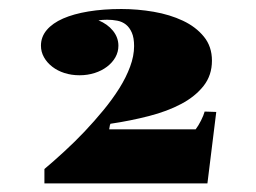

<svg xmlns="http://www.w3.org/2000/svg" viewBox="-20 -769 582 437"><path d="M81.1 -384.3Q102.5 -402.3 126.2 -424.1Q149.9 -445.8 172.4 -469.5Q194.8 -493.2 215.3 -518.1Q235.8 -543 251.5 -567.9Q267.1 -592.8 276.1 -617.2Q285.2 -641.6 285.2 -664.1Q285.2 -683.1 280 -694.8Q274.9 -706.5 266.6 -713.1Q258.3 -719.7 247.1 -721.9Q235.8 -724.1 223.6 -724.1Q213.4 -724.1 204.1 -722.7Q224.6 -714.4 237.1 -699Q249.5 -683.6 249.5 -665Q249.5 -650.9 242.7 -638.7Q235.8 -626.5 223.6 -617.2Q211.4 -607.9 195.3 -602.8Q179.2 -597.7 161.1 -597.7Q142.6 -597.7 126.7 -602.8Q110.8 -607.9 98.9 -617.2Q86.9 -626.5 80.1 -638.7Q73.2 -650.9 73.2 -665Q73.2 -685.1 86.4 -700.7Q99.6 -716.3 123.5 -726.8Q147.5 -737.3 181.2 -742.9Q214.8 -748.5 256.3 -748.5Q293 -748.5 329.8 -742.2Q366.7 -735.8 396.2 -721.9Q425.8 -708 444.1 -685.5Q462.4 -663.1 462.4 -630.9Q462.4 -597.7 443.4 -573.5Q424.3 -549.3 392.6 -532.5Q360.8 -515.6 319.1 -504.9Q277.3 -494.1 231.4 -487.3Q230 -484.9 229.5 -480.5L228.5 -474.6H425.3Q431.6 -482.9 437.5 -494.6Q443.4 -506.3 445.8 -515.1L472.2 -514.2L452.1 -351.6H81.1Z"/></svg>

Font: GravitasOne
Style: Regular
Weight: 400
Designer: Riccardo De Franceschi
Foundry: Sorkin Type Co.
Version: Version 1.001